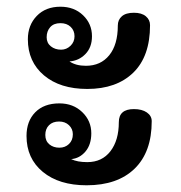

<svg xmlns="http://www.w3.org/2000/svg" viewBox="-20 -576 538 572"><path d="M63 -459Q63 -501 89.5 -528.5Q116 -556 160 -556Q201 -556 227.5 -530.5Q254 -505 254 -468Q254 -435 234.5 -415Q215 -395 187 -393Q206 -380 236 -380Q280 -380 305.5 -411.5Q331 -443 331 -500Q331 -517 343 -527.5Q355 -538 379 -538Q402 -538 414.5 -527.5Q427 -517 427 -501Q427 -408 377 -359.5Q327 -311 240 -311Q159 -311 111 -351.5Q63 -392 63 -459ZM119 -465Q119 -448 131.5 -438Q144 -428 162 -428Q178 -428 190 -439.5Q202 -451 202 -468Q202 -485 190.5 -496Q179 -507 160 -507Q140 -507 129.5 -495Q119 -483 119 -465ZM432 -215Q432 -123 381 -73.5Q330 -24 238 -24Q156 -24 107.5 -64Q59 -104 59 -171Q59 -215 85 -241.5Q111 -268 157 -268Q198 -268 225 -242Q252 -216 252 -179Q252 -145 234.5 -124.5Q217 -104 192 -102Q210 -93 240 -93Q284 -93 309 -125.5Q334 -158 334 -212Q334 -251 379 -251Q403 -251 417.5 -241Q432 -231 432 -215ZM157 -136Q174 -136 185.5 -147Q197 -158 197 -176Q197 -192 185.5 -203Q174 -214 156 -214Q137 -214 126 -203Q115 -192 115 -174Q115 -156 127 -146Q139 -136 157 -136Z"/></svg>

Font: Mali Medium
Style: Regular
Weight: 500
Version: Version 1.000; ttfautohint (v1.6)